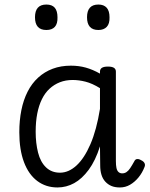

<svg xmlns="http://www.w3.org/2000/svg" viewBox="-20 -808 661 845"><path d="M233 17Q182 17 144 -11.5Q106 -40 85.5 -94.5Q65 -149 65 -226Q65 -278 74 -323Q83 -368 101.5 -404.5Q120 -441 148 -466.5Q176 -492 212 -505.5Q248 -519 292 -519Q327 -519 357.5 -510.5Q388 -502 420 -484V-493Q420 -504 428.5 -509.5Q437 -515 455 -515Q473 -515 481.5 -509.5Q490 -504 490 -493V-99Q490 -81 492.5 -69Q495 -57 501.5 -51Q508 -45 518 -45Q528 -45 536.5 -50.5Q545 -56 553 -68Q561 -80 571 -98Q575 -107 583 -108Q591 -109 601 -103Q612 -98 616 -90Q620 -82 616 -73Q606 -47 589.5 -27Q573 -7 552.5 5Q532 17 508 17Q486 17 470.5 10.5Q455 4 443.5 -8.5Q432 -21 426.5 -39Q421 -57 421 -80Q421 -100 420.5 -121Q420 -142 420 -164Q400 -101 370.5 -61Q341 -21 306.5 -2Q272 17 233 17ZM137 -228Q137 -178 147.5 -136.5Q158 -95 182.5 -71.5Q207 -48 244 -48Q282 -48 316.5 -79.5Q351 -111 378 -173.5Q405 -236 420 -329V-420Q386 -441 356.5 -448.5Q327 -456 300 -456Q269 -456 243.5 -446Q218 -436 198 -417.5Q178 -399 164.5 -371.5Q151 -344 144 -308.5Q137 -273 137 -228ZM184 -676Q159 -676 146.5 -690Q134 -704 134 -732Q134 -760 146.5 -774Q159 -788 184 -788Q209 -788 221 -774Q233 -760 233 -732Q234 -704 221.5 -690Q209 -676 184 -676ZM413 -676Q388 -676 375.5 -690Q363 -704 363 -732Q363 -760 375.5 -774Q388 -788 413 -788Q437 -788 449.5 -774Q462 -760 462 -732Q463 -704 450 -690Q437 -676 413 -676Z"/></svg>

Font: Playwrite GB S Light
Style: Regular
Weight: 300
Designer: Veronika Burian, José Scaglione
Foundry: TypeTogether
Version: Version 1.002